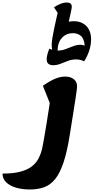

<svg xmlns="http://www.w3.org/2000/svg" viewBox="-148 -1137 742 1522"><path d="M90 365Q24 365 -25 349.5Q-74 334 -101 306Q-128 278 -128 239Q-40 239 17 223Q74 207 107.5 179.5Q141 152 158.5 117.5Q176 83 185 46Q189 29 195.5 -7.5Q202 -44 210 -91Q218 -138 226 -188.5Q234 -239 241 -285Q248 -331 253 -364L259 -289L192 -457Q245 -494 287 -512Q329 -530 368 -530Q412 -530 437.5 -509Q463 -488 463 -453Q463 -444 460.5 -424.5Q458 -405 452 -364.5Q446 -324 434.5 -252Q423 -180 405 -67Q384 65 356 149.5Q328 234 290.5 281Q253 328 203.5 346.5Q154 365 90 365ZM273 -620Q251 -620 236.5 -630.5Q222 -641 222 -668Q222 -686 228 -707.5Q234 -729 243 -751Q248 -749 253.5 -747Q259 -745 265 -743Q264 -752 263 -761Q262 -770 262 -778Q262 -784 262 -789.5Q262 -795 263 -799Q263 -811 268 -840.5Q273 -870 280.5 -906.5Q288 -943 296 -978Q304 -1013 309 -1035L280 -1079Q303 -1095 330 -1106Q357 -1117 381 -1117Q421 -1117 421 -1085Q421 -1074 415 -1046Q409 -1018 397 -965Q407 -967 417 -968Q427 -969 435 -969Q499 -969 536.5 -930.5Q574 -892 574 -824Q574 -791 565.5 -757.5Q557 -724 544 -696.5Q531 -669 519 -651Q503 -659 486.5 -662.5Q470 -666 455 -666Q421 -666 391 -654.5Q361 -643 332 -631.5Q303 -620 273 -620ZM513 -693Q529 -766 519 -805Q509 -844 484.5 -859Q460 -874 430 -874Q378 -874 344 -838Q310 -802 308 -736Q341 -736 371.5 -747.5Q402 -759 431.5 -770.5Q461 -782 489 -782Q513 -782 526 -771.5Q539 -761 558 -747Z"/></svg>

Font: Lemonada
Style: Regular
Weight: 400
Designer: Mohamed Gaber (Arabic), Eduardo Tunni (Latin)
Foundry: Kief Type Foundry
Version: Version 4.005